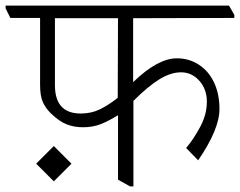

<svg xmlns="http://www.w3.org/2000/svg" viewBox="-49 -654 856 685"><path d="M0 0ZM426 -589V-361Q514 -446 582 -446Q625 -446 660 -423.5Q695 -401 714.5 -360Q734 -319 734 -265Q734 -193 658 -82L615 -126Q640 -155 664.5 -200Q689 -245 689 -291Q689 -336 662 -366Q635 -396 597 -396Q560 -396 519.5 -371Q479 -346 427 -294V11H415L372 -13V-242H370Q340 -223 311.5 -211.5Q283 -200 247 -200Q215 -200 188.5 -210.5Q162 -221 132 -250Q113 -269 103.5 -290.5Q94 -312 94 -352V-590H-12L-29 -624V-634H768L787 -601V-590ZM371 -305 372 -589H147V-350Q147 -249 239 -249Q277 -249 307.5 -264Q338 -279 371 -305ZM206 -70 143 -7 80 -70 143 -133Z"/></svg>

Font: Martel UltraLight
Style: Regular
Weight: 250
Designer: Dan Reynolds
Foundry: Dan Reynolds
Version: Version 1.001; ttfautohint (v1.1) -l 5 -r 5 -G 72 -x 0 -D la